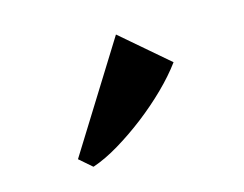

<svg xmlns="http://www.w3.org/2000/svg" viewBox="-50 -891 500 394"><g transform="rotate(-15 200.0 -694.0)"><path d="M106 -569 79.5 -592 221 -819 320.5 -733.5Q302.5 -709 277 -684Q251.5 -659 222 -636.2Q192.5 -613.5 163 -595.8Q133.5 -578 107 -569Z"/></g></svg>

Font: Merriweather 120pt Black
Style: Regular
Weight: 900
Designer: Eben Sorkin
Foundry: Eben Sorkin
Version: Version 2.100